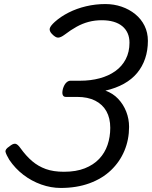

<svg xmlns="http://www.w3.org/2000/svg" viewBox="-20 -910 751 949"><path d="M280 19Q232 19 184 2Q136 -15 95.5 -46Q55 -77 26 -120Q11 -145 7.5 -158.5Q4 -172 26 -186Q44 -201 55.5 -199.5Q67 -198 81 -178Q109 -139 139 -113.5Q169 -88 206.5 -74.5Q244 -61 296 -61Q356 -61 399 -78Q442 -95 470 -124.5Q498 -154 511.5 -193.5Q525 -233 525 -278Q525 -326 506 -360Q487 -394 450.5 -412.5Q414 -431 361 -431H305Q294 -431 290 -441Q286 -451 291 -471Q297 -491 307 -501Q317 -511 328 -511H376Q428 -511 472.5 -523Q517 -535 550 -558.5Q583 -582 601.5 -617.5Q620 -653 620 -699Q620 -725 611 -745.5Q602 -766 584.5 -780.5Q567 -795 541.5 -802.5Q516 -810 483 -810Q449 -810 418.5 -802Q388 -794 359 -778Q330 -762 300 -739Q280 -724 267 -724Q254 -724 236 -743Q223 -757 226 -769.5Q229 -782 251 -802Q280 -828 319.5 -848Q359 -868 405.5 -879Q452 -890 501 -890Q543 -890 581 -877Q619 -864 648.5 -840Q678 -816 694.5 -782.5Q711 -749 711 -708Q711 -661 697.5 -621Q684 -581 658 -549.5Q632 -518 592.5 -496Q553 -474 501 -462Q538 -449 564 -421.5Q590 -394 604 -358Q618 -322 618 -283Q618 -220 595 -165Q572 -110 528.5 -68.5Q485 -27 422 -4Q359 19 280 19Z"/></svg>

Font: Playwrite DK Uloopet
Style: Regular
Weight: 400
Designer: Veronika Burian, José Scaglione
Foundry: TypeTogether
Version: Version 1.002